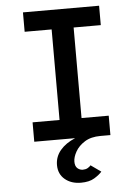

<svg xmlns="http://www.w3.org/2000/svg" viewBox="-62 -747 739 1035"><g transform="rotate(-5 308.0 -229.0)"><path d="M334 242Q281 242 247 213.2Q213 184.5 213 136Q213 91 242.2 56.2Q271.5 21.5 323 0H102V-105H248V-595H102V-700H514V-595H367V-105H514V0H460Q408.5 0 374.8 21.2Q341 42.5 324.5 72Q308 101.5 308 126Q308 150.5 320.8 161.8Q333.5 173 350 173Q365 173 375.8 167Q386.5 161 393 153L448 192Q434 208.5 406.5 225.2Q379 242 334 242Z"/></g></svg>

Font: Overpass Mono Light
Style: Regular
Weight: 300
Monospace: yes
Designer: Delve Withrington, Dave Bailey
Foundry: Delve Fonts LLC
Version: Version 4.000